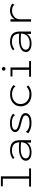

<svg xmlns="http://www.w3.org/2000/svg" viewBox="1742 -2447 716 4240"><g transform="rotate(-90 2100.0 -327.0)"><path d="M99 0V-42H275V-623H106V-665H326V-42H501V0Z M857 11Q767 11 719 -24.5Q671 -60 671 -115Q671 -162 705.5 -196Q740 -230 799.5 -248.5Q859 -267 934 -267Q964 -267 1002.5 -265.5Q1041 -264 1078 -260Q1071 -350 1026 -385.5Q981 -421 893 -421Q851 -421 811.5 -408Q772 -395 737 -367L708 -398Q786 -463 897 -463Q969 -463 1020 -442Q1071 -421 1097.5 -372.5Q1124 -324 1124 -241V0H1071V-93Q1055 -58 1021.5 -34.5Q988 -11 945.5 0Q903 11 857 11ZM722 -117Q722 -73 760.5 -51Q799 -29 864 -29Q959 -29 1018 -78Q1077 -127 1079 -220Q1047 -223 1008.5 -225.5Q970 -228 942 -228Q842 -228 782 -199.5Q722 -171 722 -117Z M1502 10Q1431 10 1376 -8Q1321 -26 1275 -63L1306 -107L1313 -114L1318 -110Q1318 -103 1322 -96.5Q1326 -90 1338 -80Q1368 -59 1408.5 -46Q1449 -33 1505 -33Q1586 -33 1628.5 -55.5Q1671 -78 1671 -119Q1671 -155 1631 -175.5Q1591 -196 1506 -215Q1412 -235 1357.5 -266.5Q1303 -298 1303 -350Q1303 -401 1353.5 -432.5Q1404 -464 1500 -464Q1578 -464 1625 -447Q1672 -430 1711 -397L1679 -361L1673 -354L1668 -359Q1668 -366 1663.5 -371.5Q1659 -377 1647 -388Q1592 -423 1503 -423Q1433 -423 1393.5 -404.5Q1354 -386 1354 -352Q1354 -319 1396.5 -297Q1439 -275 1530 -256Q1629 -234 1675.5 -204.5Q1722 -175 1722 -125Q1722 -66 1670 -27.5Q1618 11 1502 10Z M2136 11Q2058 11 1998 -19.5Q1938 -50 1905 -104Q1872 -158 1872 -228Q1872 -298 1906 -350.5Q1940 -403 2000 -432.5Q2060 -462 2137 -462Q2275 -462 2343 -381L2311 -350L2305 -344L2300 -349Q2301 -356 2297 -361.5Q2293 -367 2280 -378Q2227 -419 2130 -419Q2075 -419 2028 -396.5Q1981 -374 1952 -332Q1923 -290 1923 -233Q1923 -172 1951.5 -127.5Q1980 -83 2029.5 -58.5Q2079 -34 2141 -34Q2186 -34 2229.5 -50.5Q2273 -67 2305 -97L2334 -61Q2253 11 2136 11Z M2525 0V-42H2679V-410H2532V-453H2730V-42H2872V0ZM2700 -563Q2684 -563 2672 -575Q2660 -587 2660 -603Q2660 -620 2671.5 -632Q2683 -644 2700 -644Q2717 -644 2729 -632Q2741 -620 2741 -603Q2741 -587 2729 -575Q2717 -563 2700 -563Z M3257 11Q3167 11 3119 -24.5Q3071 -60 3071 -115Q3071 -162 3105.5 -196Q3140 -230 3199.5 -248.5Q3259 -267 3334 -267Q3364 -267 3402.5 -265.5Q3441 -264 3478 -260Q3471 -350 3426 -385.5Q3381 -421 3293 -421Q3251 -421 3211.5 -408Q3172 -395 3137 -367L3108 -398Q3186 -463 3297 -463Q3369 -463 3420 -442Q3471 -421 3497.5 -372.5Q3524 -324 3524 -241V0H3471V-93Q3455 -58 3421.5 -34.5Q3388 -11 3345.5 0Q3303 11 3257 11ZM3122 -117Q3122 -73 3160.5 -51Q3199 -29 3264 -29Q3359 -29 3418 -78Q3477 -127 3479 -220Q3447 -223 3408.5 -225.5Q3370 -228 3342 -228Q3242 -228 3182 -199.5Q3122 -171 3122 -117Z M3743 -453H3797L3794 -356Q3818 -407 3872 -435.5Q3926 -464 3987 -464Q4030 -464 4071 -451Q4112 -438 4141 -413L4117 -373L4112 -365L4106 -370Q4105 -376 4100.5 -381.5Q4096 -387 4083 -397Q4059 -410 4035.5 -415Q4012 -420 3985 -420Q3937 -420 3893.5 -399.5Q3850 -379 3822.5 -340Q3795 -301 3795 -244V1H3743Z"/></g></svg>

Font: Inconsolata Expanded Light
Style: Regular
Weight: 300
Width: 7
Monospace: yes
Designer: Raph Levien, Cyreal, Brenton Simpson
Foundry: Raph Levien, Cyreal, Google
Version: Version 3.001; ttfautohint (v1.8.2.53-6de2)